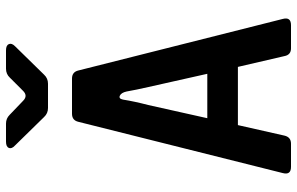

<svg xmlns="http://www.w3.org/2000/svg" viewBox="-195 -795 990 640"><g transform="rotate(-90 300.0 -475.0)"><path d="M64 0Q36 0 43 -27L214 -709Q219 -730 241 -730H358Q380 -730 385 -709L557 -27Q564 0 536 0H459Q437 0 433 -22L397 -177H203L168 -22Q163 0 141 0ZM226 -279H374L330 -475Q325 -496 321.5 -514Q318 -532 315 -548Q311 -566 301 -570.5Q291 -575 288 -560Q285 -541 280.5 -520Q276 -499 270 -476ZM260 -810Q242 -810 230 -823L135 -920Q123 -931 127 -940.5Q131 -950 148 -950H208Q225 -950 237 -938L284 -893Q301 -876 318 -894L361 -937Q373 -950 391 -950H452Q469 -950 473 -940.5Q477 -931 466 -920L371 -823Q359 -810 341 -810Z"/></g></svg>

Font: Pitagon Sans Mono
Style: Bold
Weight: 700
Monospace: yes
Designer: Travis Tran
Foundry: Pitagon
Version: Version 1.001; ttfautohint (v1.8.4.7-5d5b);gftools[0.9.26]